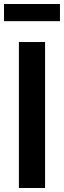

<svg xmlns="http://www.w3.org/2000/svg" viewBox="-21 -937 319 957"><path d="M203.6 -727.5V0H73.2V-727.5ZM277.8 -917V-831.5H-1V-917Z"/></svg>

Font: Inter SemiBold
Style: Regular
Weight: 600
Designer: Rasmus Andersson
Foundry: rsms
Version: Version 4.001;git-9221beed3